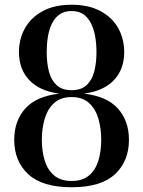

<svg xmlns="http://www.w3.org/2000/svg" viewBox="-20 -780 604 810"><path d="M282 10Q158.5 10 99.2 -45Q40 -100 40 -190Q40 -270 86.5 -322Q133 -374 230.5 -385Q147 -396 103.5 -442Q60 -488 60 -560Q60 -615.5 85.2 -660.8Q110.5 -706 160 -733Q209.5 -760 282 -760Q354.5 -760 404.2 -733Q454 -706 479 -660.8Q504 -615.5 504 -560Q504 -488 460.8 -442Q417.5 -396 333.5 -385Q431 -374 477.5 -322Q524 -270 524 -190Q524 -100 465 -45Q406 10 282 10ZM282 -16.5Q328 -16.5 355.5 -39.8Q383 -63 395 -102.2Q407 -141.5 407 -190Q407 -238.5 395 -279.5Q383 -320.5 355.5 -345.5Q328 -370.5 282 -370.5Q236 -370.5 208.5 -345.5Q181 -320.5 168.8 -279.5Q156.5 -238.5 156.5 -190Q156.5 -141.5 168.8 -102.2Q181 -63 208.5 -39.8Q236 -16.5 282 -16.5ZM282 -399.5Q322.5 -399.5 345.2 -420.8Q368 -442 377.5 -478.2Q387 -514.5 387 -560Q387 -593.5 381.8 -624.5Q376.5 -655.5 364.5 -680.2Q352.5 -705 332.5 -719.2Q312.5 -733.5 282 -733.5Q251.5 -733.5 231.2 -719.2Q211 -705 199 -680.2Q187 -655.5 182 -624.5Q177 -593.5 177 -560Q177 -514.5 186.5 -478.2Q196 -442 218.8 -420.8Q241.5 -399.5 282 -399.5Z"/></svg>

Font: Bodoni Moda 9pt Medium
Style: Regular
Weight: 500
Designer: Owen Earl
Foundry: indestructible type
Version: Version 2.005